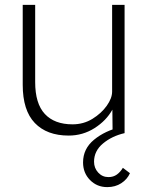

<svg xmlns="http://www.w3.org/2000/svg" viewBox="-20 -545 602 786"><path d="M261 10Q172 10 122.5 -41.5Q73 -93 73 -198V-525H124V-209Q124 -121 163.5 -78.5Q203 -36 277 -36Q322 -36 358.5 -58.5Q395 -81 417 -112Q439 -143 439 -170V-525H490V0H441L440 -96Q415 -51 367 -20.5Q319 10 261 10ZM419 221Q377 221 348.5 192Q320 163 320 120Q320 64 365 27Q410 -10 475 -25L490 0Q438 12 401.5 42.5Q365 73 365 117Q365 143 382 161.5Q399 180 424 180Q444 180 458.5 169.5Q473 159 483 142L512 164Q501 189 476.5 205Q452 221 419 221Z"/></svg>

Font: Readex Pro ExtraLight
Style: Regular
Weight: 200
Designer: Bonnie Shaver-Troup, Thomas Jockin
Foundry: Lexend
Version: Version 1.203; ttfautohint (v1.8.3)